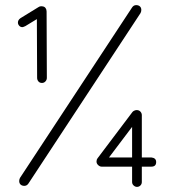

<svg xmlns="http://www.w3.org/2000/svg" viewBox="-20 -723 680 750"><path d="M144 -399Q135 -399 130 -405Q125 -411 125 -419L124 -654L130 -652L79 -621Q76 -620 73 -618.5Q70 -617 67 -617Q60 -617 55 -622.5Q50 -628 50 -635Q50 -645 60 -652L130 -695Q137 -700 147 -698Q154 -697 158 -691.5Q162 -686 162 -678L163 -419Q163 -411 157.5 -405Q152 -399 144 -399ZM75 3Q66 3 60.5 -2Q55 -7 55 -16Q55 -22 58 -28L496 -694Q502 -703 512 -703Q521 -703 526.5 -698Q532 -693 532 -684Q532 -678 529 -672L91 -6Q85 3 75 3ZM515 7Q508 7 502 1.5Q496 -4 496 -12V-242L501 -234L399 -99L400 -108H571Q590 -106 590 -90Q590 -72 571 -72H377Q370 -72 363.5 -78Q357 -84 357 -92Q357 -96 358 -99Q359 -102 362 -106L497 -285Q499 -288 504 -290.5Q509 -293 514 -293Q523 -293 528.5 -287Q534 -281 534 -273V-12Q534 -4 528.5 1.5Q523 7 515 7Z"/></svg>

Font: Quicksand Light Light
Style: Regular
Weight: 300
Version: Version 3.006